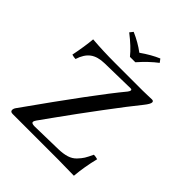

<svg xmlns="http://www.w3.org/2000/svg" viewBox="-222 -947 1085 1085"><g transform="rotate(45 320.0 -405.0)"><path d="M551 2Q451 0 424 0H60Q41 0 41 -14Q41 -25 49 -36Q314 -410 430 -550Q438 -561 438 -567Q438 -574 428 -574L225 -570Q170 -569 138.5 -545.5Q107 -522 91 -471Q78 -471 61 -476Q78 -560 83 -620Q169 -613 264 -613H485Q502 -613 528 -614Q554 -615 558 -615Q571 -615 571 -604Q571 -591 547 -561Q495 -497 403 -374Q311 -251 246 -160L180 -68Q172 -57 172 -49Q172 -38 197 -38L382 -42Q421 -43 448.5 -51.5Q476 -60 494.5 -79.5Q513 -99 522.5 -114.5Q532 -130 547 -162Q560 -162 578 -157Q558 -77 551 2ZM300 -697Q264 -742 199 -792L215 -812Q275 -786 321 -751Q378 -791 428 -812L443 -792Q393 -754 343 -697Z"/></g></svg>

Font: Libertinus Mono
Style: Regular
Weight: 400
Designer: Philipp H. Poll
Foundry: Khaled Hosny
Version: Version 6.7